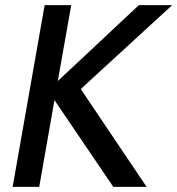

<svg xmlns="http://www.w3.org/2000/svg" viewBox="-20 -724 687 744"><path d="M256 -704H153L29 0H132L191 -336L419 0H548L293 -379L647 -704H518L204 -410Z"/></svg>

Font: Geom
Style: Italic
Weight: 400
Italic angle: -10°
Version: Version 1.102